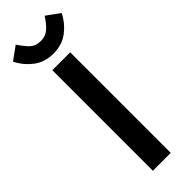

<svg xmlns="http://www.w3.org/2000/svg" viewBox="-324 -914 928 928"><g transform="rotate(-45 140.0 -450.0)"><path d="M0 0ZM78.8 0H201.2V-687.5H78.8ZM306.2 -851.2 238.8 -900Q217.5 -866.2 195 -846.2Q172.5 -826.2 140 -826.2Q106.2 -826.2 85.6 -845Q65 -863.8 41.2 -900L-26.2 -851.2Q-3.8 -805 38.1 -772.5Q80 -740 140 -740Q200 -740 241.9 -772.5Q283.8 -805 306.2 -851.2Z"/></g></svg>

Font: Cambay
Style: Bold
Weight: 700
Designer: Pooja Saxena
Foundry: Pooja Saxena
Version: Version 1.096;PS 001.096;hotconv 1.0.70;makeotf.lib2.5.58329